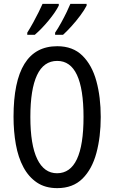

<svg xmlns="http://www.w3.org/2000/svg" viewBox="-20 -963 590 993"><path d="M501 -358Q501 -255 478.5 -171.5Q456 -88 406.5 -39Q357 10 276 10Q214 10 171 -19Q128 -48 101 -98.5Q74 -149 62 -216Q50 -283 50 -359Q50 -724 276 -724Q357 -724 406.5 -675Q456 -626 478.5 -543.5Q501 -461 501 -358ZM137 -358Q137 -214 172.5 -140.5Q208 -67 275 -67Q412 -67 412 -358Q412 -648 276 -648Q206 -648 171.5 -574.5Q137 -501 137 -358ZM428 -934Q417 -912 395.5 -883Q374 -854 349.5 -827Q325 -800 306 -783H265V-794Q280 -816 296 -845Q312 -874 325 -901Q338 -928 344 -943H428ZM284 -934Q267 -900 231.5 -857Q196 -814 160 -783H121V-794Q136 -818 151.5 -846Q167 -874 180 -900.5Q193 -927 200 -943H284Z"/></svg>

Font: Noto Sans Sinhala UI ExtraCondensed
Style: Regular
Weight: 400
Width: 2
Designer: Jelle Bosma - Monotype Design Team
Foundry: Monotype Imaging Inc.
Version: Version 2.006; ttfautohint (v1.8.4.7-5d5b)